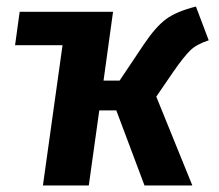

<svg xmlns="http://www.w3.org/2000/svg" viewBox="-20 -566 668 586"><path d="M457 -271 567 0H421L335 -229H283L251 0H111L171 -429L170 -428H26L40 -530H325L296 -320H345L418 -429Q454 -483 486 -507Q518 -531 578 -546L617 -443Q580 -431 560.5 -412Q541 -393 509 -347Z"/></svg>

Font: Fira Sans SemiBold
Style: Italic
Weight: 600
Italic angle: -8°
Designer: bBox Type GmbH & Carrois Corporate GbR & Edenspiekermann AG
Foundry: bBox Type GmbH & Carrois Corporate GbR & Edenspiekermann AG
Version: Version 4.301